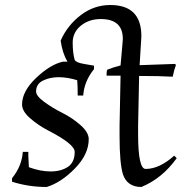

<svg xmlns="http://www.w3.org/2000/svg" viewBox="-20 -731 745 766"><path d="M93 -110 95 -68V-64Q141 -47 182 -47Q223 -47 250.5 -65Q278 -83 278 -125Q278 -156 173 -210Q134 -230 101 -258.5Q68 -287 68 -314Q68 -367 124.5 -420.5Q181 -474 231 -485H249Q229 -519 222 -569Q249 -630 302 -670.5Q355 -711 420 -711Q544 -711 544 -587Q544 -578 543 -568L537 -471L678 -476L682 -472Q675 -454 669 -425Q618 -428 535 -428L531 -230Q531 -212 531 -195Q531 -57 561 -57Q616 -57 675 -110L685 -100Q627 -19 544 15Q487 15 470 -37Q457 -81 457 -189Q457 -208 457 -230L461 -429H407L405 -431Q405 -447 408 -453Q430 -462 461 -470L469 -561Q470 -569 470 -576Q470 -655 382 -655Q335 -655 302.5 -628.5Q270 -602 270 -561Q270 -520 278 -492Q284 -481 315 -476L355 -469V-455Q316 -407 312 -350H290Q290 -389 288 -411Q249 -423 214 -423Q179 -423 151.5 -409.5Q124 -396 124 -366Q124 -348 157 -324Q190 -300 229 -280.5Q268 -261 301 -232Q334 -203 334 -176Q334 -115 278.5 -58.5Q223 -2 166 15Q94 15 28 -6V-20Q67 -68 71 -125H93Z"/></svg>

Font: Almendra
Style: Regular
Weight: 400
Designer: Ana Sanfelippo
Foundry: Ana Sanfelippo
Version: Version 1.004